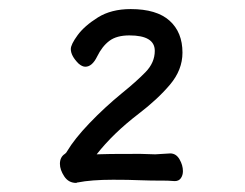

<svg xmlns="http://www.w3.org/2000/svg" viewBox="-20 -729 540 423"><path d="M148 -326Q131 -326 121.5 -340.5Q112 -355 112 -368Q112 -383 123 -390Q126 -392 128 -396Q144 -423 177 -457.5Q210 -492 249 -524Q280 -549 300.5 -570Q321 -591 321 -617Q321 -651 265 -651Q237 -651 221 -639Q205 -627 194 -604.5Q183 -582 168 -582Q161 -582 153 -589Q136 -606 136 -621Q136 -631 151 -651.5Q166 -672 195.5 -690.5Q225 -709 268 -709Q325 -709 353.5 -683.5Q382 -658 382 -613Q382 -575 354.5 -542.5Q327 -510 285 -478Q229 -435 193 -389Q208 -390 289 -390L322 -389L355 -391Q368 -391 375.5 -378Q383 -365 383 -352Q383 -343 378.5 -336.5Q374 -330 365 -330L349 -331Q308 -331 286 -332Q264 -333 229 -333Q181 -333 151 -327H150Z"/></svg>

Font: LXGW WenKai Mono Lite
Style: Regular
Weight: 400
Monospace: yes
Designer: LXGW / Fontworks Inc.
Foundry: LXGW / Fontworks Inc.
Version: Version 1.520; June 14, 2025